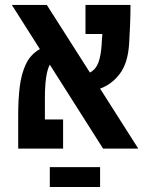

<svg xmlns="http://www.w3.org/2000/svg" viewBox="-20 -606 626 783"><path d="M400.4 0 183.1 -342.3Q163.1 -305.2 163.1 -205.6V-118.7H237.3V0H54.2V-139.2Q54.2 -199.2 60.5 -252Q66.9 -304.7 85.7 -344.5Q104.5 -384.3 142.6 -405.8L28.3 -585.9H170.9L346.7 -310.1Q370.6 -322.8 381.1 -350.6Q391.6 -378.4 394.5 -424.3Q395 -434.6 395.8 -445.6Q396.5 -456.5 397.5 -467.3H328.6V-585.9H512.2Q512.2 -547.4 510.5 -504.4Q508.8 -461.4 506.8 -430.7Q502 -349.6 469.2 -305.9Q436.5 -262.2 388.2 -244.6L543.9 0ZM388.2 75.7V156.7H183.1V75.7Z"/></svg>

Font: CaskaydiaCove NF SemiBold
Style: Regular
Weight: 600
Designer: Aaron Bell
Foundry: Saja Typeworks
Version: Version 2111.001; VTT 6.35;Nerd Fonts 3.2.1